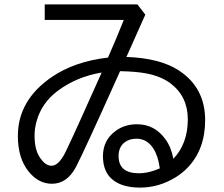

<svg xmlns="http://www.w3.org/2000/svg" viewBox="-20 -812 1020 876"><path d="M184.1 -792H606.9L643.1 -745.1L636.2 -730L613.3 -678.7L588.9 -624L563.5 -566.9L556.6 -552.2Q709 -546.9 794.9 -491.2Q916 -412.6 916 -263.7Q916 -130.9 836.4 -47.4Q813 -22.9 782.7 -3.9Q705.6 43.9 618.7 43.9Q541.5 43.9 497.6 10.7Q449.7 -24.9 449.7 -99.6Q449.7 -172.9 508.3 -215.3Q549.3 -245.1 605 -245.1Q685.1 -245.1 734.4 -177.2Q761.2 -140.6 771 -87.4Q836.9 -157.2 836.9 -267.1Q836.9 -371.1 759.3 -430.7Q713.9 -465.3 642.1 -478Q598.6 -485.8 527.8 -487.3L511.7 -451.2Q365.2 -125 327.6 -52.2Q287.1 26.4 216.8 26.4Q155.3 26.4 109.9 -30.3Q61.5 -90.8 61.5 -191.9Q61.5 -354.5 215.8 -460.4Q319.8 -531.7 472.7 -549.3Q510.3 -634.3 544.9 -721.2H184.1ZM709 -44.4Q701.7 -99.1 680.7 -132.8Q651.4 -179.2 603 -179.2Q569.3 -179.2 547.4 -161.6Q521 -140.1 521 -100.1Q521 -21.5 613.3 -21.5Q645.5 -21.5 679.7 -32.7Q709 -42.5 709 -44.4ZM443.8 -481Q330.1 -462.4 242.7 -397Q169.9 -342.3 147 -258.8Q137.7 -226.1 137.7 -194.3Q137.7 -131.8 159.2 -97.7Q185.5 -55.7 214.8 -55.7Q248.5 -55.7 279.8 -120.1Q320.3 -203.6 443.8 -481Z"/></svg>

Font: FORM UDPGothic
Style: Regular
Weight: 400
Foundry: Pronama LLC
Version: Version 1.05101